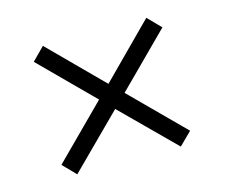

<svg xmlns="http://www.w3.org/2000/svg" viewBox="-66 -623 662 566"><g transform="rotate(-15 264.5 -340.5)"><path d="M263.2 -300.8 105.5 -143.6 67.4 -182.6 224.6 -339.8 67.4 -497.1 105.5 -535.6 263.2 -377.4 421.4 -536.6 460 -497.1 302.2 -339.4 460 -181.6 421.4 -143.6Z"/></g></svg>

Font: MUA Office
Style: Regular
Weight: 400
Designer: Khon Soe Zaw Thu
Foundry: Myanmar Unicode
Version: Version 2.10 June 24, 2017